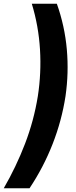

<svg xmlns="http://www.w3.org/2000/svg" viewBox="-54 -801 405 1020"><path d="M103 199Q177 88 225.5 -36Q274 -160 294 -290Q312 -414 301 -538.5Q290 -663 248 -781H115Q151 -663 158.5 -538Q166 -413 147 -290Q126 -160 79 -37.5Q32 85 -34 199Z"/></svg>

Font: Jost
Style: Bold Italic
Weight: 700
Italic angle: -5°
Version: Version 3.710